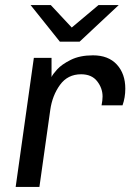

<svg xmlns="http://www.w3.org/2000/svg" viewBox="-20 -740 529 760"><path d="M476 -389Q476 -354 465 -323H382Q386 -343 386 -358Q386 -391 364.5 -418.5Q343 -446 301 -446Q248 -446 217.5 -404Q187 -362 179 -305L136 0H42L114 -511H184V-435Q188 -445 206 -465Q224 -485 260 -503Q296 -521 348 -521Q409 -521 442.5 -484.5Q476 -448 476 -389ZM264 -631 370 -720H450L295 -575H217L101 -720H181Z"/></svg>

Font: Chivo
Style: Italic
Weight: 400
Italic angle: -8.05°
Designer: Hector Gatti
Foundry: Omnibus-Type
Version: Version 1.007